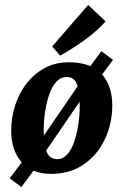

<svg xmlns="http://www.w3.org/2000/svg" viewBox="-20 -687 497 773"><path d="M66 66 19 31 80 -50 105 -66 314 -371 323 -393 388 -481 435 -446 376 -367 351 -351 142 -46 133 -24ZM210 -46Q233 -46 250 -64.5Q267 -83 278 -114.5Q289 -146 295 -184Q301 -222 301 -260Q301 -291 297.5 -317.5Q294 -344 283 -360.5Q272 -377 247 -377Q225 -377 207.5 -358.5Q190 -340 179 -309Q168 -278 162 -240Q156 -202 156 -164Q156 -133 159.5 -106.5Q163 -80 174.5 -63.5Q186 -47 210 -46ZM187 13Q106 13 65.5 -35.5Q25 -84 25 -160Q25 -215 42 -266Q59 -317 91.5 -356.5Q124 -396 169 -417.5Q214 -439 271 -436Q353 -432 392.5 -385.5Q432 -339 432 -263Q432 -189 402 -126Q372 -63 317 -25Q262 13 187 13ZM190 -500 335 -667 405 -601Q374 -565 325 -529Q276 -493 222 -463Z"/></svg>

Font: Yrsa
Style: Bold Italic
Weight: 700
Italic angle: -7.10001°
Version: Version 2.004